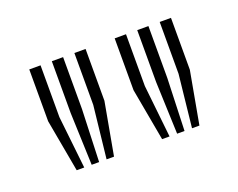

<svg xmlns="http://www.w3.org/2000/svg" viewBox="-55 -889 526 424"><g transform="rotate(-20 208.0 -677.5)"><path d="M134 -555 147.5 -678.2V-800H173.8V-678.2L151.5 -555ZM63.8 -555 41.5 -678.2V-800H68V-678.2L81.5 -555ZM99 -555 94.5 -678.2V-800H121V-678.2L116.5 -555ZM334.8 -555 348 -678.2V-800H374.5V-678.2L352.2 -555ZM264.5 -555 242.2 -678.2V-800H268.8V-678.2L282 -555ZM299.8 -555 295.2 -678.2V-800H321.5V-678.2L317.2 -555Z"/></g></svg>

Font: Big Shoulders Inline Text Thin ExtraBold
Style: Regular
Weight: 800
Version: Version 2.002